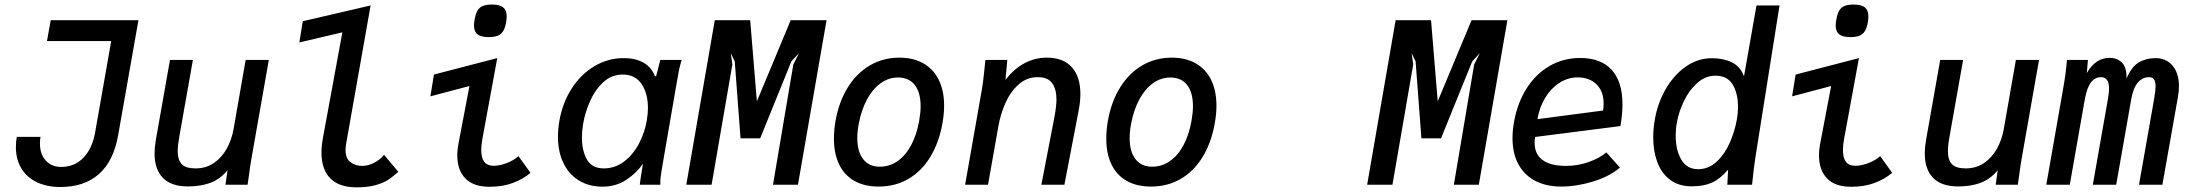

<svg xmlns="http://www.w3.org/2000/svg" viewBox="-20 -814 9640 846"><path d="M50 -165.5Q50 -189.5 54 -211H158.5Q156 -198 156 -181.5Q156 -135 181.5 -106.8Q207 -78.5 249.5 -78.5Q308.5 -78.5 347.5 -119Q386.5 -159.5 399 -229.5L470 -633H187L203.5 -725H590L501 -220.5Q481 -105 416.5 -47.5Q352 10 245.5 10Q187 10 142.8 -11Q98.5 -32 74.2 -71.8Q50 -111.5 50 -165.5Z M661 -138Q661 -163.5 666.5 -196.5L729 -550H830L770.5 -214.5Q763 -173.5 763 -147Q763 -110 780.5 -91Q798 -72 841.5 -72Q888 -72 923 -96.2Q958 -120.5 979.5 -159.8Q1001 -199 1009 -244.5L1062.5 -550H1164.5L1088 -115.5Q1083.5 -91.5 1076.5 -39L1071 0H973.5L982.5 -64Q950 -24.5 907.2 -8.5Q864.5 7.5 808 7.5Q734.5 7.5 697.8 -30.2Q661 -68 661 -138Z M1396.5 -142Q1396.5 -171.5 1403.5 -209.5L1488.5 -671.5L1299 -627L1314 -720.5L1613 -790L1505 -179.5Q1502.5 -163.5 1502.5 -153.5Q1502.5 -116 1524.2 -99.5Q1546 -83 1575.5 -83Q1601 -83 1627 -96Q1653 -109 1672.5 -131.5L1735 -57Q1711 -35.5 1691.8 -22.5Q1672.5 -9.5 1637.5 1Q1602.5 11.5 1552 11.5Q1474 11.5 1435.2 -28.2Q1396.5 -68 1396.5 -142Z M1995 -129Q1995 -155.5 2001 -185.5L2048.5 -435L1876.5 -389.5L1892 -485.5L2171 -558L2105.5 -202Q2100.5 -175.5 2100.5 -152Q2100.5 -119 2113.5 -101.2Q2126.5 -83.5 2156.5 -83.5Q2181 -83.5 2212.2 -95.2Q2243.5 -107 2264.5 -126L2317.5 -52.5Q2284.5 -24.5 2239.5 -7.8Q2194.5 9 2136.5 9Q2066 9 2030.5 -27.8Q1995 -64.5 1995 -129ZM2068.5 -702Q2068.5 -714 2071.5 -729Q2076 -754 2084.2 -767.8Q2092.5 -781.5 2107.5 -787.8Q2122.5 -794 2147.5 -794Q2182 -794 2197.2 -781.5Q2212.5 -769 2212.5 -742Q2212.5 -727.5 2210 -715Q2205.5 -690.5 2197 -676.8Q2188.5 -663 2173.5 -656.8Q2158.5 -650.5 2133.5 -650.5Q2099.5 -650.5 2084 -662.8Q2068.5 -675 2068.5 -702Z M2438.5 -212Q2438.5 -245 2444.5 -280Q2458 -359.5 2498.2 -422.8Q2538.5 -486 2598.5 -522Q2658.5 -558 2728.5 -558Q2780 -558 2815.5 -537.8Q2851 -517.5 2866.5 -477L2871.5 -480L2889.5 -550H2983.5Q2976 -525 2971.5 -503.2Q2967 -481.5 2962.5 -453.5L2896 -68.5Q2892 -44.5 2890.8 -32.8Q2889.5 -21 2889.5 0H2799Q2800.5 -14 2803 -29.8Q2805.5 -45.5 2808 -61L2813 -93Q2786 -52.5 2740 -22Q2694 8.5 2635.5 8.5Q2574.5 8.5 2530 -19.2Q2485.5 -47 2462 -96.8Q2438.5 -146.5 2438.5 -212ZM2830 -283.5Q2835 -314.5 2835 -337.5Q2835 -402 2807 -443.8Q2779 -485.5 2724 -485.5Q2674 -485.5 2637.2 -450.8Q2600.5 -416 2579 -366.2Q2557.5 -316.5 2549.5 -269Q2544 -236 2544 -208.5Q2544 -150.5 2566.2 -111.2Q2588.5 -72 2640.5 -72Q2689 -72 2728.8 -101.5Q2768.5 -131 2794.5 -179.5Q2820.5 -228 2830 -283.5Z M3129.5 -725H3285.5L3315 -367.5L3464 -725H3622L3496 0H3386L3475.5 -529.5L3500.5 -580L3467 -543.5L3329.5 -204.5H3243L3217.5 -543.5L3200 -580L3207 -530L3115.5 0H3004Z M3654.5 -203.5Q3654.5 -241.5 3662 -284Q3677.5 -368.5 3716.8 -430.8Q3756 -493 3814.2 -526.5Q3872.5 -560 3943 -560Q4005 -560 4049.2 -534.5Q4093.5 -509 4116.8 -461.5Q4140 -414 4140 -348Q4140 -311.5 4132.5 -270Q4117 -184 4078.5 -121.5Q4040 -59 3982.2 -25.5Q3924.5 8 3852 8Q3788.5 8 3744.2 -17.2Q3700 -42.5 3677.2 -90Q3654.5 -137.5 3654.5 -203.5ZM4030 -281Q4036.5 -319 4036.5 -345.5Q4036.5 -406.5 4010.8 -439.5Q3985 -472.5 3936.5 -472.5Q3895.5 -472.5 3860.2 -447.2Q3825 -422 3800 -375.5Q3775 -329 3763.5 -266.5Q3757.5 -233.5 3757.5 -205.5Q3757.5 -145.5 3783.5 -112.5Q3809.5 -79.5 3856.5 -79.5Q3899.5 -79.5 3934.8 -104Q3970 -128.5 3994.5 -174Q4019 -219.5 4030 -281Z M4317.5 -507.5 4322 -550H4418.5L4410.5 -462Q4447.5 -510.5 4493.8 -535.2Q4540 -560 4592.5 -560Q4665 -560 4702.8 -517.8Q4740.5 -475.5 4740.5 -399.5Q4740.5 -368.5 4733.5 -330.5L4670 0H4568.5L4626 -298Q4635 -346.5 4635 -376Q4635 -421.5 4616 -447.8Q4597 -474 4552.5 -474Q4504.5 -474 4468.5 -442Q4432.5 -410 4410.5 -360.8Q4388.5 -311.5 4379 -257L4333.5 0H4232.5L4306 -417.5Q4313 -458 4317.5 -507.5Z M4854.5 -203.5Q4854.5 -241.5 4862 -284Q4877.5 -368.5 4916.8 -430.8Q4956 -493 5014.2 -526.5Q5072.5 -560 5143 -560Q5205 -560 5249.2 -534.5Q5293.5 -509 5316.8 -461.5Q5340 -414 5340 -348Q5340 -311.5 5332.5 -270Q5317 -184 5278.5 -121.5Q5240 -59 5182.2 -25.5Q5124.5 8 5052 8Q4988.5 8 4944.2 -17.2Q4900 -42.5 4877.2 -90Q4854.5 -137.5 4854.5 -203.5ZM5230 -281Q5236.5 -319 5236.5 -345.5Q5236.5 -406.5 5210.8 -439.5Q5185 -472.5 5136.5 -472.5Q5095.5 -472.5 5060.2 -447.2Q5025 -422 5000 -375.5Q4975 -329 4963.5 -266.5Q4957.5 -233.5 4957.5 -205.5Q4957.5 -145.5 4983.5 -112.5Q5009.5 -79.5 5056.5 -79.5Q5099.5 -79.5 5134.8 -104Q5170 -128.5 5194.5 -174Q5219 -219.5 5230 -281Z M6129.5 -725H6285.5L6315 -367.5L6464 -725H6622L6496 0H6386L6475.5 -529.5L6500.5 -580L6467 -543.5L6329.5 -204.5H6243L6217.5 -543.5L6200 -580L6207 -530L6115.5 0H6004Z M6644.5 -205Q6644.5 -242 6651.5 -278.5Q6666.5 -361 6706.5 -424.2Q6746.5 -487.5 6807.2 -523Q6868 -558.5 6943 -558.5Q7033.5 -558.5 7081.2 -506.5Q7129 -454.5 7129 -353.5Q7129 -310.5 7120 -258.5L6744 -210.5Q6742 -198.5 6742 -184.5Q6742 -134.5 6777.2 -108.8Q6812.5 -83 6880 -83Q6932 -83 6980 -100Q7028 -117 7058 -142.5L7118 -75.5Q7072 -36.5 6999.5 -14.2Q6927 8 6858.5 8Q6793 8 6745 -17Q6697 -42 6670.8 -89.8Q6644.5 -137.5 6644.5 -205ZM7046 -358.5Q7046 -394.5 7031.5 -420.2Q7017 -446 6991.5 -459.5Q6966 -473 6933 -473Q6888 -473 6850.5 -448.5Q6813 -424 6788 -382.2Q6763 -340.5 6754.5 -289L7043.5 -327Q7046 -341 7046 -358.5Z M7264.5 -209Q7264.5 -249 7272 -289.5Q7284 -359 7319 -420.5Q7354 -482 7407 -519.8Q7460 -557.5 7523 -557.5Q7574 -557.5 7611.5 -539Q7649 -520.5 7664.5 -477.5L7719.5 -790H7821L7714.5 -119Q7708.5 -81 7702 -18.5L7700 0H7591L7594.5 -66.5Q7559.5 -25.5 7523.2 -9.2Q7487 7 7434.5 7Q7376.5 7 7338.5 -22Q7300.5 -51 7282.5 -99.8Q7264.5 -148.5 7264.5 -209ZM7632.5 -285Q7638 -315 7638 -344Q7638 -403.5 7614.2 -442Q7590.5 -480.5 7538.5 -480.5Q7495 -480.5 7459 -448.8Q7423 -417 7400 -369.2Q7377 -321.5 7368.5 -273Q7363.5 -246.5 7363.5 -216.5Q7363.5 -153.5 7388 -111Q7412.5 -68.5 7462.5 -68.5Q7509 -68.5 7544.5 -102Q7580 -135.5 7601.8 -185Q7623.5 -234.5 7632.5 -285Z M7995 -129Q7995 -155.5 8001 -185.5L8048.5 -435L7876.5 -389.5L7892 -485.5L8171 -558L8105.5 -202Q8100.5 -175.5 8100.5 -152Q8100.5 -119 8113.5 -101.2Q8126.5 -83.5 8156.5 -83.5Q8181 -83.5 8212.2 -95.2Q8243.5 -107 8264.5 -126L8317.5 -52.5Q8284.5 -24.5 8239.5 -7.8Q8194.5 9 8136.5 9Q8066 9 8030.5 -27.8Q7995 -64.5 7995 -129ZM8068.5 -702Q8068.5 -714 8071.5 -729Q8076 -754 8084.2 -767.8Q8092.5 -781.5 8107.5 -787.8Q8122.5 -794 8147.5 -794Q8182 -794 8197.2 -781.5Q8212.5 -769 8212.5 -742Q8212.5 -727.5 8210 -715Q8205.5 -690.5 8197 -676.8Q8188.5 -663 8173.5 -656.8Q8158.5 -650.5 8133.5 -650.5Q8099.5 -650.5 8084 -662.8Q8068.5 -675 8068.5 -702Z M8461 -138Q8461 -163.5 8466.5 -196.5L8529 -550H8630L8570.5 -214.5Q8563 -173.5 8563 -147Q8563 -110 8580.5 -91Q8598 -72 8641.5 -72Q8688 -72 8723 -96.2Q8758 -120.5 8779.5 -159.8Q8801 -199 8809 -244.5L8862.5 -550H8964.5L8888 -115.5Q8883.5 -91.5 8876.5 -39L8871 0H8773.5L8782.5 -64Q8750 -24.5 8707.2 -8.5Q8664.5 7.5 8608 7.5Q8534.5 7.5 8497.8 -30.2Q8461 -68 8461 -138Z M9087.5 -550H9180L9175 -492Q9195 -526.5 9219.8 -542.8Q9244.5 -559 9275.5 -559Q9309 -559 9330 -538Q9351 -517 9350 -468Q9372 -520 9404.2 -539Q9436.5 -558 9478 -558Q9508 -558 9531.2 -543.8Q9554.5 -529.5 9567.8 -501.5Q9581 -473.5 9581 -434Q9581 -412 9576.5 -386.5L9508 0H9405L9471.5 -377.5Q9478 -415.5 9478 -433.5Q9478 -455 9471 -464.5Q9464 -474 9449 -474Q9421 -474 9400.5 -451Q9380 -428 9371 -378L9304.5 0H9201.5L9268 -377.5Q9273 -407.5 9273 -423.5Q9273 -474 9237.5 -474Q9211.5 -474 9193.8 -451.5Q9176 -429 9166.5 -378L9100 0H8996.5L9072 -431Q9083 -492 9087.5 -550Z"/></svg>

Font: JuliaMono Medium
Style: Italic
Weight: 500
Italic angle: -9°
Monospace: yes
Designer: cormullion
Foundry: corm
Version: Version 0.054; ttfautohint (v1.8.4)